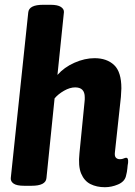

<svg xmlns="http://www.w3.org/2000/svg" viewBox="-20 -774 565 802"><path d="M418 8Q384 8 358 -5Q332 -18 319 -49Q306 -80 312 -135L333 -347Q334 -354 334 -358.5Q334 -363 334 -368Q334 -409 294 -409Q272 -409 247.5 -395Q223 -381 208 -363L174 -30Q171 2 112 2H81Q50 2 37 -7Q24 -16 25 -30L98 -722Q101 -754 160 -754H191Q221 -754 234.5 -745Q248 -736 247 -723L220 -461Q248 -493 291 -512Q334 -531 375 -531Q426 -531 456.5 -502.5Q487 -474 487 -405Q487 -396 486 -387Q485 -378 485 -369L460 -138Q458 -122 464 -115.5Q470 -109 481 -109Q490 -109 496.5 -112Q503 -115 507 -115Q517 -115 515 -94Q513 -84 512 -70.5Q511 -57 506 -38Q500 -15 473 -3.5Q446 8 418 8Z"/></svg>

Font: Asap Semi Condensed Semi Condensed Regular
Style: Bold Italic
Weight: 700
Width: 4
Italic angle: -6°
Designer: Pablo Cosgaya
Foundry: Omnibus-Type
Version: Version 3.001; ttfautohint (v1.8.4.7-5d5b)